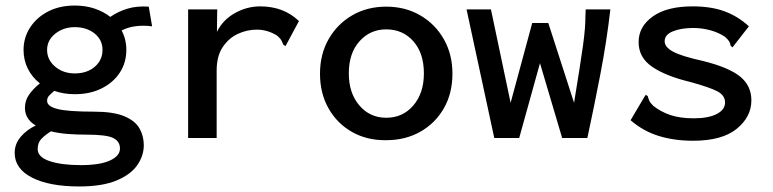

<svg xmlns="http://www.w3.org/2000/svg" viewBox="-20 -497 2790 693"><path d="M250 -157Q210 -157 176 -169Q164 -159 157 -151.5Q150 -144 150 -133Q150 -113 188 -103.5Q226 -94 319 -94Q389 -94 428.5 -77.5Q468 -61 483.5 -33.5Q499 -6 499 27Q499 65 475.5 99Q452 133 400.5 154.5Q349 176 266 176Q158 176 95.5 144Q33 112 33 55Q33 22 55 -3.5Q77 -29 109 -44Q70 -67 70 -108Q70 -134 85 -155.5Q100 -177 124 -196Q96 -218 80.5 -249Q65 -280 65 -317Q65 -361 88.5 -397.5Q112 -434 153.5 -455.5Q195 -477 250 -477Q289 -477 321.5 -466Q354 -455 378 -436Q407 -456 441 -466Q475 -476 517 -473L529 -402Q499 -406 470.5 -402.5Q442 -399 419 -387Q436 -355 436 -317Q436 -271 412.5 -235Q389 -199 347 -178Q305 -157 250 -157ZM250 -232Q294 -232 322 -256Q350 -280 350 -317Q350 -353 321.5 -376Q293 -399 250 -399Q209 -399 179.5 -375.5Q150 -352 150 -317Q150 -281 179 -256.5Q208 -232 250 -232ZM116 41Q116 70 159 84.5Q202 99 272 99Q340 99 376.5 82.5Q413 66 413 39Q413 13 388.5 1Q364 -11 293 -11Q257 -11 224.5 -13.5Q192 -16 164 -23Q143 -10 129.5 4Q116 18 116 41Z M659 -463H764L763 -382Q784 -425 827.5 -449.5Q871 -474 919 -474Q1004 -474 1059 -421L1015 -339L1011 -331L1003 -335Q1000 -342 996.5 -349.5Q993 -357 981 -368Q946 -390 907 -390Q871 -390 838 -374.5Q805 -359 783.5 -326.5Q762 -294 762 -242V1H659Z M1374 9Q1305 10 1251 -20.5Q1197 -51 1166 -105.5Q1135 -160 1135 -231Q1135 -301 1166 -355.5Q1197 -410 1251 -441.5Q1305 -473 1374 -473Q1443 -473 1497 -441.5Q1551 -410 1582 -355.5Q1613 -301 1613 -231Q1613 -160 1582 -106Q1551 -52 1497 -21.5Q1443 9 1374 9ZM1374 -72Q1434 -72 1472 -116.5Q1510 -161 1510 -232Q1510 -305 1472 -348Q1434 -391 1374 -391Q1316 -391 1277.5 -348Q1239 -305 1239 -232Q1239 -161 1277 -116.5Q1315 -72 1374 -72Z M1764 1 1664 -463H1752L1823 -126L1901 -414H1959L2052 -126Q2064 -200 2072 -250.5Q2080 -301 2084.5 -334.5Q2089 -368 2091 -392.5Q2093 -417 2093 -439L2094 -463H2183Q2170 -349 2147 -229.5Q2124 -110 2100 1H2009L1929 -269L1854 1Z M2482 11Q2413 11 2357 -6.5Q2301 -24 2256 -63L2305 -146L2311 -155L2318 -150Q2320 -142 2323 -134.5Q2326 -127 2338 -115Q2364 -94 2399 -82Q2434 -70 2484 -70Q2537 -70 2567 -85.5Q2597 -101 2597 -127Q2597 -153 2569 -167.5Q2541 -182 2472 -201Q2384 -222 2334.5 -255.5Q2285 -289 2285 -345Q2285 -401 2336 -437.5Q2387 -474 2480 -474Q2547 -474 2595.5 -456Q2644 -438 2683 -402L2630 -334L2624 -326L2617 -332Q2616 -340 2612.5 -346.5Q2609 -353 2597 -364Q2573 -380 2543 -388Q2513 -396 2482 -396Q2439 -396 2409 -384Q2379 -372 2379 -348Q2379 -327 2409.5 -310.5Q2440 -294 2517 -277Q2610 -254 2651 -221Q2692 -188 2692 -135Q2692 -75 2639 -32Q2586 11 2482 11Z"/></svg>

Font: Inconsolata SemiExpanded SemiBold
Style: Regular
Weight: 600
Width: 6
Monospace: yes
Designer: Raph Levien, Cyreal, Brenton Simpson
Foundry: Raph Levien, Cyreal, Google
Version: Version 3.001; ttfautohint (v1.8.2.53-6de2)